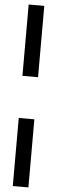

<svg xmlns="http://www.w3.org/2000/svg" viewBox="-66 -942 325 1090"><g transform="rotate(5 96.0 -397.0)"><path d="M51.5 -914.5H140.5V-508H51.5ZM51.5 -268H140.5V120H51.5Z"/></g></svg>

Font: Big Shoulders Text Thin Medium
Style: Regular
Weight: 500
Version: Version 2.002